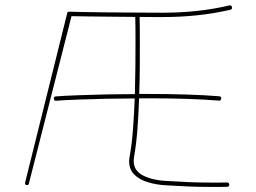

<svg xmlns="http://www.w3.org/2000/svg" viewBox="-20 -700 977 734"><path d="M186 -322.8Q185.1 -330.6 193.8 -331.5Q226.6 -334 278.3 -335.9Q330.1 -337.9 387.9 -339.1Q445.8 -340.3 495.6 -340.3Q497.1 -393.1 497.6 -445.8Q498 -498.5 498 -546.4Q498 -570.3 497.8 -593Q497.6 -615.7 497.1 -635.3Q452.6 -635.7 403.3 -636.2Q354 -636.7 313.2 -637.2Q272.5 -637.7 253.4 -638.2L90.3 2Q88.4 9.8 80.6 7.3Q74.2 5.9 76.2 -2.9L236.3 -647Q236.3 -656.2 245.6 -655.3Q256.3 -654.8 292.5 -654.1Q328.6 -653.3 376.7 -652.8Q424.8 -652.3 472.7 -652.1Q520.5 -651.9 556.4 -651.6Q592.3 -651.4 602.5 -651.4Q669.4 -651.4 732.9 -658.2Q796.4 -665 856.4 -679.2Q864.7 -681.2 866.7 -672.9Q868.7 -664.6 860.4 -662.6Q798.8 -648.4 734.4 -641.6Q669.9 -634.8 602.5 -634.8Q594.2 -634.8 570.3 -634.8Q546.4 -634.8 513.7 -635.3Q514.2 -615.7 514.4 -593Q514.6 -570.3 514.6 -546.4Q514.6 -499 514.4 -446.3Q514.2 -393.6 512.2 -340.8Q533.2 -340.8 551.3 -340.8Q624.5 -340.8 694.1 -338.6Q763.7 -336.4 817.9 -332Q826.7 -331.1 825.7 -323.2Q824.7 -314.5 816.4 -315.4Q763.2 -319.8 693.8 -322Q624.5 -324.2 551.3 -324.2Q533.2 -324.2 511.7 -324.2Q509.8 -263.2 505.4 -206.3Q501 -149.4 493.2 -104.5Q491.2 -94.7 491.2 -84.5Q491.2 -47.4 526.6 -29.3Q562 -11.2 613.8 -8.3Q660.2 -5.4 700.2 -3.7Q740.2 -2 787.1 -2Q802.7 -2 817.6 -2Q832.5 -2 847.7 -2.4Q856.4 -2.4 856.4 5.9Q856.4 14.2 848.1 14.2Q833 14.6 817.9 14.6Q802.7 14.6 787.1 14.6Q740.2 14.6 699.7 12.9Q659.2 11.2 612.8 8.3Q578.6 6.3 546.6 -2.9Q514.6 -12.2 494.1 -32Q473.6 -51.8 473.6 -84.5Q473.6 -89.8 474.6 -95.9Q475.6 -102.1 476.6 -107.4Q484.4 -151.4 488.5 -207.3Q492.7 -263.2 495.1 -323.7Q445.3 -323.7 387.7 -322.5Q330.1 -321.3 278.6 -319.3Q227.1 -317.4 194.8 -314.9Q187 -314 186 -322.8Z"/></svg>

Font: Mikhak-FD Thin
Style: Regular
Weight: 100
Designer: Amin Abedi
Version: Version 3.2